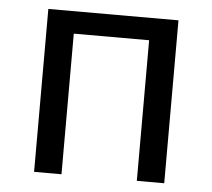

<svg xmlns="http://www.w3.org/2000/svg" viewBox="-44 -591 706 638"><g transform="rotate(5 309.0 -271.5)"><path d="M92.1 0V-543.4H526.2V0H434.8V-469H183.5V0Z"/></g></svg>

Font: Noto Sans SC Thin
Style: Regular
Weight: 100
Designer: Ryoko NISHIZUKA 西塚涼子 (kana, bopomofo & ideographs); Paul D. Hunt (Latin, Greek & Cyrillic); Sandoll Communications 산돌커뮤니
Foundry: Adobe
Version: Version 2.004-H2;hotconv 1.0.118;makeotfexe 2.5.65603